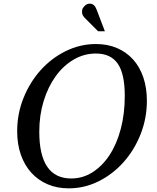

<svg xmlns="http://www.w3.org/2000/svg" viewBox="-20 -1021 860 1051"><path d="M505 -780Q569 -780 620.5 -758Q672 -736 708.5 -695.5Q745 -655 764.5 -597.5Q784 -540 784 -469Q784 -373 749.5 -286Q715 -199 656 -133Q597 -67 519.5 -28.5Q442 10 356 10Q292 10 240 -12.5Q188 -35 151 -76Q114 -117 94 -174.5Q74 -232 74 -303Q74 -399 109 -485.5Q144 -572 203 -637.5Q262 -703 340.5 -741.5Q419 -780 505 -780ZM505 -728Q440 -728 383.5 -695Q327 -662 285 -604Q243 -546 219 -468Q195 -390 195 -300Q195 -44 370 -44Q433 -44 486.5 -78Q540 -112 579.5 -172Q619 -232 641 -315Q663 -398 663 -496Q663 -617 624.5 -672.5Q586 -728 505 -728ZM517 -850 445 -922Q422 -944 432 -974Q448 -1001 472 -1001Q497 -1001 509 -968L554 -850Z"/></svg>

Font: SVN-Libre Baskerville
Style: Italic
Weight: 400
Italic angle: -14°
Designer: Pablo Impallari, Rodrigo Fuenzalida
Foundry: Pablo Impallari, Rodrigo Fuenzalida
Version: Version 1.000; ttfautohint (v1.8.4)